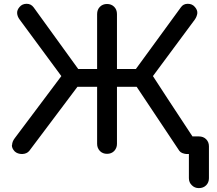

<svg xmlns="http://www.w3.org/2000/svg" viewBox="-20 -802 1129 1001"><path d="M1016.6 178.7Q995.1 178.7 980.5 164.1Q964.8 149.4 964.8 127Q964.8 85 964.8 1Q961.9 1 951.2 1Q941.4 0 930.7 -3.9Q920.9 -7.8 915 -15.6Q840.8 -127 692.4 -349.6Q666 -349.6 589.8 -349.6Q589.8 -275.4 589.8 -51.8Q589.8 -30.3 575.2 -14.6Q560.5 0 538.1 0Q515.6 0 501 -14.6Q486.3 -30.3 486.3 -51.8Q486.3 -151.4 486.3 -349.6Q460.9 -349.6 383.8 -349.6Q321.3 -266.6 132.8 -15.6Q120.1 0 95.7 1Q71.3 1 56.6 -12.7Q42 -28.3 42 -43.9Q42 -45.9 43 -46.9Q43.9 -64.5 56.6 -81.1Q137.7 -189.5 299.8 -405.3Q246.1 -478.5 83 -699.2Q70.3 -715.8 69.3 -733.4Q68.4 -750 82 -765.6Q95.7 -782.2 119.1 -782.2Q141.6 -782.2 155.3 -763.7Q232.4 -656.2 387.7 -442.4Q412.1 -442.4 486.3 -442.4Q486.3 -513.7 486.3 -728.5Q486.3 -752 501 -766.6Q515.6 -781.2 538.1 -781.2Q560.5 -781.2 575.2 -766.6Q589.8 -752 589.8 -728.5Q589.8 -633.8 589.8 -442.4Q614.3 -442.4 688.5 -442.4Q747.1 -522.5 922.9 -763.7Q935.5 -782.2 959 -782.2Q982.4 -782.2 996.1 -765.6Q1009.8 -750 1008.8 -733.4Q1006.8 -715.8 995.1 -699.2Q921.9 -600.6 777.3 -405.3Q828.1 -326.2 983.4 -90.8Q991.2 -90.8 1016.6 -90.8Q1040 -90.8 1054.7 -76.2Q1069.3 -61.5 1069.3 -39.1Q1069.3 16.6 1069.3 127Q1069.3 149.4 1054.7 164.1Q1040 178.7 1016.6 178.7Z"/></svg>

Font: Abed
Style: Bold
Weight: 700
Designer: Johan Aakerlund
Version: Version 3.105